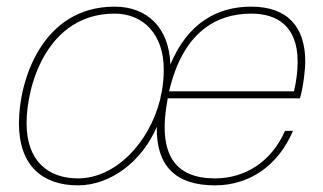

<svg xmlns="http://www.w3.org/2000/svg" viewBox="-20 -544 971 578"><path d="M325 -503C412 -503 473 -440 473 -335C473 -312 471 -290 467 -268C466 -264 465 -259 464 -255L462 -244C428 -111 326 -7 215 -7C124 -7 60 -60 60 -173C60 -289 123 -503 325 -503ZM37 -173C37 -43 110 14 215 14C312 14 407 -57 452 -162C450 -47 506 14 627 14C731 14 817 -45 862 -150H838C798 -59 720 -7 627 -7C509 -7 452 -76 485 -248H883C894 -285 899 -339 899 -358C899 -462 847 -524 736 -524C631 -524 544 -472 493 -350C489 -461 423 -524 325 -524C107 -524 37 -302 37 -173ZM489 -269C530 -445 629 -503 736 -503C814 -503 876 -466 876 -358C876 -329 872 -299 865 -269Z"/></svg>

Font: Nacelle Thin
Style: Italic
Weight: 100
Italic angle: -12°
Designer: Sora Sagano
Foundry: Sora Sagano
Version: Version 1.000;FEAKit 1.0